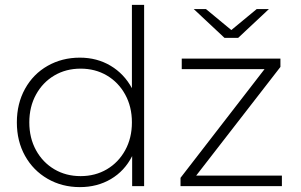

<svg xmlns="http://www.w3.org/2000/svg" viewBox="-20 -762 1234 786"><path d="M49 -261Q49 -338 82.5 -398.5Q116 -459 175 -492.5Q234 -526 307 -526Q377 -526 432.5 -493Q488 -460 520 -401V-742H570V0H521V-123Q490 -62 434 -29Q378 4 307 4Q234 4 175 -30Q116 -64 82.5 -124Q49 -184 49 -261ZM520 -261Q520 -325 492.5 -375Q465 -425 417.5 -453Q370 -481 310 -481Q250 -481 202.5 -453Q155 -425 127.5 -375Q100 -325 100 -261Q100 -197 127.5 -147Q155 -97 202.5 -69Q250 -41 310 -41Q370 -41 417.5 -69Q465 -97 492.5 -147Q520 -197 520 -261ZM719 -34 1063 -479H724V-522H1128V-488L783 -43H1134V0H719ZM773 -725H823L927 -639L1031 -725H1081L955 -607H899Z"/></svg>

Font: Goldbeck Next Light
Style: Regular
Weight: 300
Designer: Julieta Ulanovsky
Foundry: Julieta Ulanovsky
Version: Version 7.200